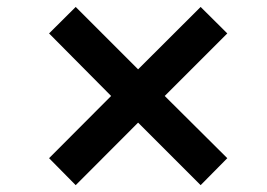

<svg xmlns="http://www.w3.org/2000/svg" viewBox="-20 -588 772 556"><path d="M457 -310.1 638.2 -129.9 561 -51.8 379.9 -232.9 199.2 -51.8 122.1 -129.9 301.8 -310.1 122.1 -491.2 199.2 -567.9 379.9 -387.2 561 -567.9 638.2 -491.2Z"/></svg>

Font: Oakes Grotesk Bold
Style: Regular
Weight: 700
Designer: Samuel Oakes
Foundry: Samuel Oakes
Version: Version 1.000;PS 001.000;hotconv 1.0.88;makeotf.lib2.5.64775